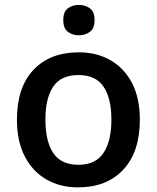

<svg xmlns="http://www.w3.org/2000/svg" viewBox="-20 -768 650 797"><path d="M560.5 -271.5Q560.5 -137.2 491.7 -63.7Q422.9 9.8 303.7 9.8Q229.5 9.8 172.4 -23.2Q115.2 -56.2 82.8 -118.9Q50.3 -181.6 50.3 -271.5Q50.3 -405.3 118.9 -478Q187.5 -550.8 307.1 -550.8Q381.8 -550.8 439 -517.8Q496.1 -484.9 528.3 -422.6Q560.5 -360.4 560.5 -271.5ZM168.5 -271.5Q168.5 -182.1 200.9 -133.1Q233.4 -84 305.7 -84Q377 -84 409.7 -133.3Q442.4 -182.6 442.4 -271.5Q442.4 -359.9 409.9 -408.2Q377.4 -456.5 305.2 -456.5Q233.4 -456.5 200.9 -408.4Q168.5 -360.4 168.5 -271.5ZM307.6 -747.6Q334 -747.6 353.3 -733.4Q372.6 -719.2 372.6 -684.6Q372.6 -650.4 353.3 -636Q334 -621.6 307.6 -621.6Q280.3 -621.6 261.5 -636Q242.7 -650.4 242.7 -684.6Q242.7 -719.2 261.5 -733.4Q280.3 -747.6 307.6 -747.6Z"/></svg>

Font: Open Sans SemiBold
Style: Regular
Weight: 600
Designer: Monotype Design Team
Foundry: Monotype Imaging Inc.
Version: Version 3.003; ttfautohint (v1.8.4)